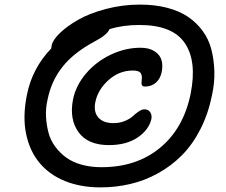

<svg xmlns="http://www.w3.org/2000/svg" viewBox="-20 -768 983 836"><path d="M417 47.9Q331.1 47.9 262.9 20.3Q194.8 -7.3 151.9 -59.1Q108.9 -110.8 93.5 -185.8Q78.1 -260.7 97.2 -355Q120.1 -470.7 203.1 -557.1Q203.1 -559.1 205.1 -570.8Q210 -594.2 241 -624.3Q272 -654.3 320.8 -682.1Q369.6 -710 441.4 -729Q513.2 -748 588.9 -748Q654.3 -748 707.8 -734.1Q761.2 -720.2 798.6 -694.8Q835.9 -669.4 862.3 -633.5Q888.7 -597.7 900.1 -553.5Q911.6 -509.3 913.3 -458.5Q915 -407.7 902.8 -352.1Q886.2 -270.5 851.8 -203.9Q817.4 -137.2 771.2 -91.1Q725.1 -44.9 667.5 -13.2Q609.9 18.6 547.1 33.2Q484.4 47.9 417 47.9ZM187 -334Q178.2 -295.4 180.4 -258.8Q182.6 -222.2 191.4 -189.5Q200.2 -156.7 220.5 -129.4Q240.7 -102.1 268.3 -82Q295.9 -62 335.2 -51Q374.5 -40 421.9 -40Q574.7 -40 677 -124.5Q779.3 -209 810.1 -359.9Q838.4 -502 784.4 -580.8Q730.5 -659.7 585.9 -659.2Q515.1 -659.2 457 -641.1Q446.3 -615.7 391.1 -586.9Q300.8 -538.6 252 -476.8Q203.1 -415 187 -334ZM454.1 -136.2Q362.8 -136.2 322 -192.4Q281.2 -248.5 297.9 -335Q310.1 -395.5 354.2 -447.5Q398.4 -499.5 461.9 -529.8Q525.4 -560.1 591.8 -560.1Q629.4 -560.1 652.8 -544.9Q676.3 -529.8 683.1 -506.6Q689.9 -483.4 684.1 -455.1Q678.7 -426.3 659.4 -408.7Q640.1 -391.1 610.8 -391.1Q601.1 -391.1 597.9 -397.9Q594.7 -404.8 597.2 -420.9Q599.6 -439.9 592 -450.4Q584.5 -460.9 558.1 -460.9Q499 -460.9 452.6 -419.4Q406.2 -377.9 395 -323.2Q386.7 -281.2 408 -256.6Q429.2 -231.9 474.1 -231.9Q501 -231.9 523.4 -241.2Q545.9 -250.5 558.1 -262Q570.3 -273.4 584 -282.7Q597.7 -292 608.9 -292Q625.5 -292 633.8 -279.8Q642.1 -267.6 639.2 -250Q628.4 -202.6 579.3 -169.4Q530.3 -136.2 454.1 -136.2Z"/></svg>

Font: Shantell Sans Irregular
Style: Italic
Weight: 500
Italic angle: -11.31°
Designer: Stephen Nixon, Anya Danilova, Shantell Martin
Foundry: Arrow Type
Version: Version 1.006;[9816181b4]